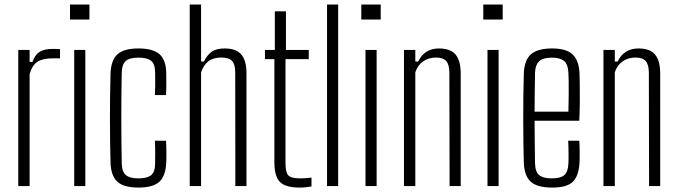

<svg xmlns="http://www.w3.org/2000/svg" viewBox="-20 -820 2986 846"><path d="M60.5 0V-600H110.5V-547H123Q134 -578.5 154.5 -591.5Q175 -604.5 211.5 -604.5Q218.5 -604.5 227.8 -604.2Q237 -604 244.5 -603.5V-563H211.5Q168.5 -563 145 -547.8Q121.5 -532.5 110.5 -493.5V0Z M288.5 -734V-800H374V-734ZM307 0V-600H356V0Z M662.5 -401Q663.5 -419.5 663.8 -436.8Q664 -454 663.8 -470Q663.5 -486 663.5 -501Q663 -538.5 645.8 -552.2Q628.5 -566 590 -566Q551 -566 534.2 -551.5Q517.5 -537 516.5 -500Q515.5 -453.5 515 -404.5Q514.5 -355.5 514.5 -304.8Q514.5 -254 515 -202.2Q515.5 -150.5 516.5 -99.5Q517.5 -62.5 535 -48.2Q552.5 -34 590 -34Q628.5 -34 645.8 -48Q663 -62 663.5 -99.5Q663.5 -123 663.8 -146.5Q664 -170 662.5 -200H711.5Q713 -177 713.2 -149.2Q713.5 -121.5 712.5 -103.5Q710 -45 682.2 -19.2Q654.5 6.5 590 6.5Q525.5 6.5 497.2 -19.2Q469 -45 467 -103.5Q466 -145 465.2 -193Q464.5 -241 464.5 -292.5Q464.5 -344 465 -395.5Q465.5 -447 467 -495.5Q469 -555 497.5 -580.8Q526 -606.5 590 -606.5Q654.5 -606.5 683.2 -580.8Q712 -555 712.5 -496.5Q712.5 -474.5 712.8 -451Q713 -427.5 711.5 -401Z M816 0V-800H866V-549H878.5Q893.5 -579 913.8 -592.8Q934 -606.5 970 -606.5Q1020.5 -606.5 1043.2 -580Q1066 -553.5 1066 -498V0H1017L1016.5 -501Q1016.5 -536 1002.5 -551.2Q988.5 -566.5 956.5 -566.5Q920 -566.5 898.8 -550.5Q877.5 -534.5 866 -501.5V0Z M1301 6.5Q1237.5 6.5 1213.2 -18.5Q1189 -43.5 1189 -105V-559.5H1147.5V-600H1191V-770H1240V-600H1340.5V-559.5H1238V-99.5Q1238 -61.5 1250 -47.8Q1262 -34 1303 -34Q1318.5 -34 1328.5 -35Q1338.5 -36 1352.5 -37.5V1.5Q1340.5 3.5 1327.8 5Q1315 6.5 1301 6.5Z M1421 0V-800H1470V0Z M1572 -734V-800H1657.5V-734ZM1590.5 0V-600H1639.5V0Z M1760 0V-600H1810V-549H1822.5Q1836.5 -578 1859.5 -592.2Q1882.5 -606.5 1914 -606.5Q1964.5 -606.5 1987 -580Q2009.5 -553.5 2010 -498V0H1961L1960 -501Q1959.5 -536 1946 -551.2Q1932.5 -566.5 1900.5 -566.5Q1869 -566.5 1844.5 -549.5Q1820 -532.5 1810 -501.5V0Z M2109.5 -734V-800H2195V-734ZM2128 0V-600H2177V0Z M2413 6.5Q2347 6.5 2318.5 -19.5Q2290 -45.5 2288 -104Q2287 -145 2286.2 -193.2Q2285.5 -241.5 2285.5 -292.5Q2285.5 -343.5 2286 -395.2Q2286.5 -447 2288 -495Q2290 -555 2319.5 -580.8Q2349 -606.5 2412.5 -606.5Q2476.5 -606.5 2503.8 -579.5Q2531 -552.5 2533.5 -497Q2534 -485.5 2534.5 -451.5Q2535 -417.5 2534.8 -373.2Q2534.5 -329 2532.5 -288H2335.5Q2335.5 -241.5 2336.2 -194Q2337 -146.5 2337.5 -99.5Q2338.5 -62.5 2356 -48.2Q2373.5 -34 2411 -34Q2449.5 -34 2466.2 -48.2Q2483 -62.5 2484.5 -99.5Q2485.5 -114.5 2485.2 -143.5Q2485 -172.5 2483.5 -200H2532.5Q2534 -178.5 2534.2 -149.2Q2534.5 -120 2533.5 -104Q2530.5 -45 2504.2 -19.2Q2478 6.5 2413 6.5ZM2335.5 -328H2484.5Q2485.5 -361.5 2485.8 -396.8Q2486 -432 2485.8 -460Q2485.5 -488 2484.5 -500Q2482.5 -537.5 2464.8 -551.8Q2447 -566 2412.5 -566Q2371.5 -566 2355 -549.5Q2338.5 -533 2337.5 -500Q2337 -459 2336.2 -416Q2335.5 -373 2335.5 -328Z M2639 0V-600H2689V-549H2701.5Q2715.5 -578 2738.5 -592.2Q2761.5 -606.5 2793 -606.5Q2843.5 -606.5 2866 -580Q2888.5 -553.5 2889 -498V0H2840L2839 -501Q2838.5 -536 2825 -551.2Q2811.5 -566.5 2779.5 -566.5Q2748 -566.5 2723.5 -549.5Q2699 -532.5 2689 -501.5V0Z"/></svg>

Font: Big Shoulders Text Thin ExtraLight
Style: Regular
Weight: 250
Version: Version 2.002